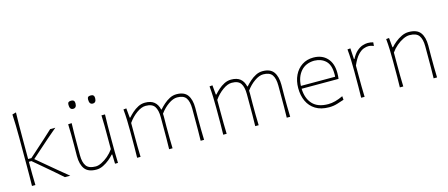

<svg xmlns="http://www.w3.org/2000/svg" viewBox="-48 -1310 4411 1889"><g transform="rotate(-15 2157.5 -365.5)"><path d="M102 0Q103.5 -56.5 103.8 -108.5Q104 -160.5 104 -221V-494Q104 -621 98 -729L137 -740Q135 -678.5 134.5 -618.2Q134 -558 134 -494V-266H167L256.5 -346Q298 -383 339.2 -420.2Q380.5 -457.5 419.5 -494H472Q420.5 -451.5 372 -408.8Q323.5 -366 276 -324L192 -249.5L287.5 -169.5Q338 -127 389 -84.5Q440 -42 492 0H437.5Q396.5 -36.5 354 -73Q311.5 -109.5 268.5 -146L160 -238H134V-221Q134 -160.5 134.5 -108.5Q135 -56.5 137 0Z M758 9Q675 9 640 -37.2Q605 -83.5 605 -169Q605 -201.5 605.5 -225.5Q606 -249.5 606 -271Q606 -332 605.8 -385Q605.5 -438 603 -494L639 -496Q637 -440 636.5 -386Q636 -332 636 -271V-169Q636 -97 662.8 -60Q689.5 -23 759 -23Q785 -23 819 -39.5Q853 -56 886.5 -84.5Q920 -113 945 -149V-271Q945 -332 944.8 -385Q944.5 -438 942 -494H978Q976 -438 975.5 -385Q975 -332 975 -271V-221Q975 -160.5 975.5 -108.5Q976 -56.5 978 0H948L945 -95H939Q921 -74 891.8 -49.8Q862.5 -25.5 827.5 -8.2Q792.5 9 758 9ZM890 -628Q855 -628 855 -678Q855 -696 863.2 -703.5Q871.5 -711 891 -711Q926 -711 926 -675Q926 -628 890 -628ZM690 -628Q655 -628 655 -678Q655 -696 663.2 -703.5Q671.5 -711 691 -711Q726 -711 726 -675Q726 -628 690 -628Z M1173 0Q1174.5 -56.5 1174.8 -108.5Q1175 -160.5 1175 -221V-271Q1175 -324.5 1173.2 -381.5Q1171.5 -438.5 1166 -494L1196 -497L1205 -400H1211Q1229 -421 1256 -445.2Q1283 -469.5 1316.5 -486.8Q1350 -504 1387 -504Q1446 -504 1479.5 -476.8Q1513 -449.5 1524.5 -397H1529Q1549.5 -420.5 1577.2 -445.2Q1605 -470 1638 -487Q1671 -504 1708 -504Q1785.5 -504 1819.2 -457.8Q1853 -411.5 1853 -326Q1853 -294 1852.5 -267.2Q1852 -240.5 1852 -221Q1852 -160.5 1852.5 -108.5Q1853 -56.5 1855 0H1820Q1821.5 -56.5 1821.8 -108.5Q1822 -160.5 1822 -221V-326Q1822 -398 1796.8 -435Q1771.5 -472 1706 -472Q1664.5 -472 1616.5 -438.2Q1568.5 -404.5 1531 -353Q1532 -341 1532 -326Q1532 -294 1531.5 -267.2Q1531 -240.5 1531 -221Q1531 -160.5 1531.5 -108.5Q1532 -56.5 1534 0H1499Q1500.5 -56.5 1500.8 -108.5Q1501 -160.5 1501 -221V-326Q1501 -398 1476 -435Q1451 -472 1385 -472Q1342.5 -472 1292.5 -436Q1242.5 -400 1205 -346V-221Q1205 -160.5 1205.5 -108.5Q1206 -56.5 1208 0Z M2050 0Q2051.5 -56.5 2051.8 -108.5Q2052 -160.5 2052 -221V-271Q2052 -324.5 2050.2 -381.5Q2048.5 -438.5 2043 -494L2073 -497L2082 -400H2088Q2106 -421 2133 -445.2Q2160 -469.5 2193.5 -486.8Q2227 -504 2264 -504Q2323 -504 2356.5 -476.8Q2390 -449.5 2401.5 -397H2406Q2426.5 -420.5 2454.2 -445.2Q2482 -470 2515 -487Q2548 -504 2585 -504Q2662.5 -504 2696.2 -457.8Q2730 -411.5 2730 -326Q2730 -294 2729.5 -267.2Q2729 -240.5 2729 -221Q2729 -160.5 2729.5 -108.5Q2730 -56.5 2732 0H2697Q2698.5 -56.5 2698.8 -108.5Q2699 -160.5 2699 -221V-326Q2699 -398 2673.8 -435Q2648.5 -472 2583 -472Q2541.5 -472 2493.5 -438.2Q2445.5 -404.5 2408 -353Q2409 -341 2409 -326Q2409 -294 2408.5 -267.2Q2408 -240.5 2408 -221Q2408 -160.5 2408.5 -108.5Q2409 -56.5 2411 0H2376Q2377.5 -56.5 2377.8 -108.5Q2378 -160.5 2378 -221V-326Q2378 -398 2353 -435Q2328 -472 2262 -472Q2219.5 -472 2169.5 -436Q2119.5 -400 2082 -346V-221Q2082 -160.5 2082.5 -108.5Q2083 -56.5 2085 0Z M3128 9Q3045 9 2990.2 -24.8Q2935.5 -58.5 2908.2 -117.2Q2881 -176 2881 -251Q2881 -324.5 2908.8 -381.8Q2936.5 -439 2986 -471.5Q3035.5 -504 3101 -504Q3189 -504 3240.5 -449.2Q3292 -394.5 3292 -297Q3292 -262.5 3288 -237H2912Q2915 -138.5 2968 -80.8Q3021 -23 3128 -23Q3196 -23 3279 -63L3282 -26Q3253.5 -16.5 3213 -3.8Q3172.5 9 3128 9ZM3102 -472Q3014 -470 2965 -413Q2916 -356 2912.5 -266H3261Q3262 -273.5 3262 -280.8Q3262 -288 3262 -295Q3262 -386 3218 -428Q3174 -470 3102 -472Z M3455 0Q3456.5 -56.5 3456.8 -108.5Q3457 -160.5 3457 -221V-271Q3457 -324.5 3455.2 -381.5Q3453.5 -438.5 3448 -494L3478 -497L3485 -386H3490Q3516 -435.5 3546 -461Q3576 -486.5 3604.8 -495.2Q3633.5 -504 3655 -504Q3671 -504 3684.8 -502Q3698.5 -500 3711 -496L3708 -460Q3694.5 -465.5 3680.2 -468.8Q3666 -472 3653 -472Q3634 -472 3606.5 -462.8Q3579 -453.5 3548 -421Q3517 -388.5 3487 -319V-221Q3487 -160.5 3487.5 -108.5Q3488 -56.5 3490 0Z M3849 0Q3850.5 -56.5 3850.8 -108.5Q3851 -160.5 3851 -221V-271Q3851 -324.5 3849.2 -381.5Q3847.5 -438.5 3842 -494L3872 -497L3881 -400H3887Q3905 -421 3934.5 -445.2Q3964 -469.5 4000 -486.8Q4036 -504 4073 -504Q4156.5 -504 4191.2 -457.8Q4226 -411.5 4226 -326Q4226 -294 4225.5 -267.2Q4225 -240.5 4225 -221Q4225 -160.5 4225.5 -108.5Q4226 -56.5 4228 0H4193Q4194.5 -56.5 4194.8 -108.5Q4195 -160.5 4195 -221V-326Q4195 -398 4168.5 -435Q4142 -472 4072 -472Q4043.5 -472 4008.5 -455.5Q3973.5 -439 3939.8 -410.5Q3906 -382 3881 -346V-221Q3881 -160.5 3881.5 -108.5Q3882 -56.5 3884 0Z"/></g></svg>

Font: Commissioner Flair Thin
Style: Regular
Weight: 100
Designer: Kostas Bartsokas
Foundry: Kostas Bartsokas
Version: Version 1.000; ttfautohint (v1.8.3)